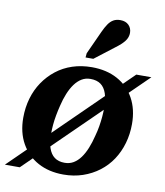

<svg xmlns="http://www.w3.org/2000/svg" viewBox="-103 -843 797 928"><g transform="rotate(10 296.0 -379.5)"><path d="M266 -46Q291 -46 310 -57.5Q329 -69 344 -89.5Q359 -110 370.5 -138.5Q382 -167 390 -200Q397 -225 401 -249Q405 -273 407 -296Q409 -319 409 -339Q409 -382 399.5 -410.5Q390 -439 370.5 -453Q351 -467 320 -467Q296 -467 277 -455.5Q258 -444 243 -423.5Q228 -403 216.5 -375Q205 -347 197 -313Q191 -289 186.5 -264.5Q182 -240 180 -217.5Q178 -195 178 -174Q178 -132 187.5 -103.5Q197 -75 216.5 -60.5Q236 -46 266 -46ZM270 11Q199 11 145.5 -18Q92 -47 62 -100.5Q32 -154 32 -226Q32 -276 45 -321Q58 -366 83 -403Q108 -440 143 -467.5Q178 -495 222 -509.5Q266 -524 317 -524Q389 -524 442.5 -495Q496 -466 525.5 -412.5Q555 -359 555 -287Q555 -237 542 -192Q529 -147 504.5 -110Q480 -73 444.5 -46Q409 -19 365 -4Q321 11 270 11ZM-16 13 534 -526H608L57 13ZM332 -700Q343 -724 354 -740Q365 -756 379 -764Q393 -772 413 -772Q439 -772 454 -757Q469 -742 469 -719Q469 -703 461.5 -689Q454 -675 440 -662Q426 -649 407 -635L316 -565H278L280 -586Z"/></g></svg>

Font: Roboto Serif 72pt SemiCondensed SemiBold
Style: Italic
Weight: 600
Width: 4
Italic angle: -10°
Designer: Greg Gazdowicz
Foundry: Commercial Type
Version: Version 1.008